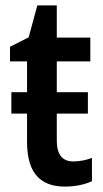

<svg xmlns="http://www.w3.org/2000/svg" viewBox="-20 -680 381 710"><path d="M320 -10V-96C299 -88 274 -83 251 -83C211 -83 190 -108 190 -160V-260H305V-339H190V-453H314V-541H190V-660H118L86 -542L17 -507V-453H80V-339H22V-260H80V-155C80 -35 134 10 220 10C259 10 295 2 320 -10Z"/></svg>

Font: Noto Sans UI SemiCondensed Medium
Style: Regular
Weight: 500
Width: 4
Designer: Monotype Design Team
Foundry: Monotype Imaging Inc.
Version: Version 1.901